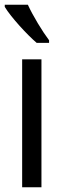

<svg xmlns="http://www.w3.org/2000/svg" viewBox="-28 -879 259 806"><path d="M89 -859H-8V-850C18 -807 86 -733 126 -699H178V-710C150 -747 110 -813 89 -859ZM146 -93V-630H65V-93Z"/></svg>

Font: Noto Sans Kannada UI ExtraCondensed
Style: Regular
Weight: 400
Width: 2
Designer: Jelle Bosma - Monotype Design Team
Foundry: Monotype Imaging Inc.
Version: Version 2.005